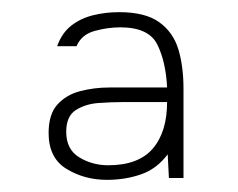

<svg xmlns="http://www.w3.org/2000/svg" viewBox="-20 -727 392 316"><path d="M156 -431Q119 -431 89.5 -449Q60 -467 60 -508Q60 -539 74.5 -555Q89 -571 112 -577Q135 -583 160 -583H255Q253 -625 239 -653.5Q225 -682 178 -682Q157 -682 135.5 -676Q114 -670 106 -651H74Q82 -673 97.5 -685Q113 -697 133.5 -702Q154 -707 176 -707Q219 -707 242 -690.5Q265 -674 273.5 -646Q282 -618 282 -581V-434H258L256 -473Q238 -449 212 -440Q186 -431 156 -431ZM158 -455Q208 -455 231.5 -482.5Q255 -510 255 -559H182Q164 -559 142.5 -557.5Q121 -556 105 -546Q89 -536 89 -510Q89 -481 110.5 -468Q132 -455 158 -455Z"/></svg>

Font: Onest Thin
Style: Regular
Weight: 250
Designer: Dmitri Voloshin, Andrey Kudryavtsev
Foundry: Dmitri Voloshin, Andrey Kudryavtsev
Version: Version 1.000;gftools[0.9.33]